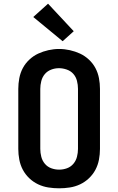

<svg xmlns="http://www.w3.org/2000/svg" viewBox="-20 -1011 640 1039"><path d="M300 8Q271 8 242 3.5Q213 -1 186.5 -13.5Q160 -26 138.5 -46.5Q117 -67 103.5 -92.5Q90 -118 84.5 -147Q79 -176 79 -205V-530Q79 -559 84.5 -588Q90 -617 103.5 -642.5Q117 -668 139 -688.5Q161 -709 187 -721Q213 -733 242 -739.5Q271 -746 300 -746Q329 -746 358 -739.5Q387 -733 413 -721Q439 -709 461 -688.5Q483 -668 496.5 -642.5Q510 -617 515.5 -588Q521 -559 521 -530V-205Q521 -176 515.5 -147Q510 -118 496.5 -92.5Q483 -67 461.5 -46.5Q440 -26 413.5 -13.5Q387 -1 358 3.5Q329 8 300 8ZM300 -93Q322 -93 342.5 -100.5Q363 -108 377 -124.5Q391 -141 396.5 -162.5Q402 -184 402 -205V-530Q402 -552 396.5 -573.5Q391 -595 377 -611Q363 -627 341.5 -634.5Q320 -642 299 -642Q277 -642 256.5 -634Q236 -626 222.5 -610Q209 -594 203.5 -572.5Q198 -551 198 -530V-205Q198 -184 203.5 -162.5Q209 -141 223 -124.5Q237 -108 257.5 -100.5Q278 -93 300 -93ZM319 -788 160 -919 240 -991 379 -842Z"/></svg>

Font: Iosevka Curly Slab Extended
Style: Bold
Weight: 700
Width: 7
Monospace: yes
Designer: Belleve Invis
Foundry: Belleve Invis
Version: Version 11.1.0; ttfautohint (v1.8.3)